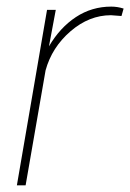

<svg xmlns="http://www.w3.org/2000/svg" viewBox="-20 -558 392 578"><path d="M345.7 -509.8 314 -512.2Q248.5 -512.2 192.4 -463.9Q136.2 -415.5 117.2 -346.2L57.1 0H30.8L121.6 -528.3H147.9L127.4 -418.5Q160.6 -475.1 208.5 -506.6Q256.3 -538.1 314.9 -538.1Q333.5 -538.1 352.1 -532.2Z"/></svg>

Font: Roboto Thin
Style: Italic
Weight: 250
Italic angle: -12°
Designer: Google
Version: Version 2.134; 2016